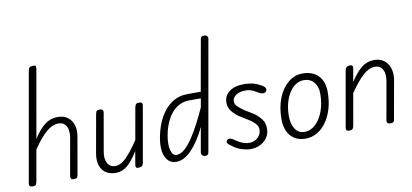

<svg xmlns="http://www.w3.org/2000/svg" viewBox="-81 -1211 3223 1501"><g transform="rotate(-10 1530.0 -460.0)"><path d="M72 0Q59.5 0 53.8 -4.2Q48 -8.5 46.5 -14.2Q45 -20 46 -25L199.5 -895.5Q202.5 -914 211.8 -921.2Q221 -928.5 241 -928.5Q256 -928.5 259.2 -921.8Q262.5 -915 260 -898L165.5 -361Q214 -435 258 -467.8Q302 -500.5 358 -500.5Q408 -500.5 439 -476Q470 -451.5 481.8 -412.2Q493.5 -373 485.5 -327.5L432.5 -24.5Q431.5 -18.5 427 -9.2Q422.5 0 399 0Q380.5 0 377 -9.2Q373.5 -18.5 374.5 -27.5L428 -330Q432.5 -356 428.2 -383.5Q424 -411 406.5 -430.2Q389 -449.5 353.5 -449.5Q308.5 -449.5 260.2 -409Q212 -368.5 151 -279.5L106.5 -27Q105.5 -22 100.5 -11Q95.5 0 72 0Z M733.5 9Q660 9 625.5 -39.5Q591 -88 605.5 -169.5L660 -476Q661 -482 665.5 -491.2Q670 -500.5 693.5 -500.5Q712.5 -500.5 716.8 -491Q721 -481.5 719.5 -473L666 -167.5Q657 -116 676 -80.2Q695 -44.5 738.5 -44.5Q780 -44.5 824 -88Q868 -131.5 925.5 -217.5L970.5 -472Q971.5 -477.5 976.8 -489Q982 -500.5 1005 -500.5Q1024.5 -500.5 1028.2 -491.5Q1032 -482.5 1030.5 -474L953 -33.5Q951 -21.5 946.2 -14Q941.5 -6.5 933 -3.2Q924.5 0 911 0Q897 0 893.2 -7Q889.5 -14 892.5 -31L910 -132.5Q861.5 -55 821 -23Q780.5 9 733.5 9Z M1212.5 6Q1154.5 6 1127.8 -49.8Q1101 -105.5 1119 -205.5Q1135.5 -295 1172.8 -361.2Q1210 -427.5 1264.8 -464Q1319.5 -500.5 1389 -500.5H1495L1567.5 -908Q1569.5 -920.5 1578.2 -925Q1587 -929.5 1598 -928.5Q1612 -928 1620 -920Q1628 -912 1625.5 -897.5L1471.5 -25Q1469.5 -11 1462.2 -5.5Q1455 0 1444.5 0Q1435.5 0 1427.5 -4Q1419.5 -8 1415.2 -15.5Q1411 -23 1413 -33.5L1447.5 -228.5Q1395 -119 1334.5 -56.5Q1274 6 1212.5 6ZM1180 -207.5Q1168 -134 1180.5 -90.5Q1193 -47 1224.5 -47Q1256.5 -47 1289.5 -76.5Q1322.5 -106 1354.8 -154.8Q1387 -203.5 1417.5 -262.5Q1448 -321.5 1474.5 -380.5L1486.5 -449.5H1394Q1338 -449.5 1294.5 -419Q1251 -388.5 1222 -334Q1193 -279.5 1180 -207.5Z M1800 9Q1771 9 1732.8 -3Q1694.5 -15 1659 -42Q1640.5 -55.5 1631 -65.5Q1621.5 -75.5 1630.5 -89.5Q1636 -100 1651 -100Q1666 -100 1681 -89Q1698 -76.5 1730.8 -58.8Q1763.5 -41 1800 -41Q1842 -41 1869 -67.8Q1896 -94.5 1896 -128Q1896 -151.5 1884.8 -167.2Q1873.5 -183 1859 -194.5Q1843.5 -207.5 1818 -223.2Q1792.5 -239 1762 -257.5Q1731.5 -276.5 1704.5 -308.2Q1677.5 -340 1677.5 -380.5Q1677.5 -435.5 1720.2 -468Q1763 -500.5 1840.5 -500.5Q1869 -500.5 1901.8 -493.8Q1934.5 -487 1973.5 -465Q1993.5 -454 2000 -441.8Q2006.5 -429.5 1999 -417Q1992.5 -406.5 1978 -404.5Q1963.5 -402.5 1945.5 -412Q1933 -419 1904.8 -434.2Q1876.5 -449.5 1840.5 -449.5Q1793.5 -449.5 1764.8 -429.8Q1736 -410 1736 -380.5Q1736 -356.5 1758.5 -336.8Q1781 -317 1804 -300.5Q1834.5 -280.5 1861.8 -265.2Q1889 -250 1912 -225.5Q1931 -207.5 1943 -185.2Q1955 -163 1955 -124.5Q1955 -88 1935 -57.5Q1915 -27 1880 -9Q1845 9 1800 9Z M2239 3Q2164.5 3 2121.8 -45.8Q2079 -94.5 2079 -179.5Q2079 -273 2108.2 -346Q2137.5 -419 2188.2 -461Q2239 -503 2303 -503Q2382 -503 2427 -456.8Q2472 -410.5 2472 -327Q2472 -255.5 2454.5 -195.2Q2437 -135 2405.5 -90.5Q2374 -46 2331.5 -21.5Q2289 3 2239 3ZM2140 -194Q2140 -130.5 2166 -90.5Q2192 -50.5 2239 -50.5Q2289 -50.5 2328.2 -87.2Q2367.5 -124 2390 -186.2Q2412.5 -248.5 2412.5 -325.5Q2412.5 -380.5 2383 -415.2Q2353.5 -450 2303 -450Q2256 -450 2219.2 -415.5Q2182.5 -381 2161.2 -323Q2140 -265 2140 -194Z M2586 0Q2567 0 2563.5 -8.8Q2560 -17.5 2561.5 -24.5L2639.5 -467Q2641.5 -479 2646 -486.2Q2650.5 -493.5 2658.8 -497Q2667 -500.5 2680 -500.5Q2694.5 -500.5 2698.8 -493.5Q2703 -486.5 2700 -469.5L2682 -369Q2730 -442 2773 -475.8Q2816 -509.5 2872 -509.5Q2922 -509.5 2953 -483.8Q2984 -458 2995.8 -417Q3007.5 -376 2999.5 -330.5L2945 -24.5Q2944.5 -18.5 2940 -9.2Q2935.5 0 2912 0Q2893.5 0 2888.8 -9.2Q2884 -18.5 2885.5 -27.5L2939.5 -333Q2944.5 -359 2940.8 -387.5Q2937 -416 2920 -436.2Q2903 -456.5 2867.5 -456.5Q2823 -456.5 2775.5 -414.2Q2728 -372 2667 -283.5L2622 -27.5Q2621 -21.5 2615.2 -10.8Q2609.5 0 2586 0Z"/></g></svg>

Font: Edu VIC WA NT Hand
Style: Regular
Weight: 400
Designer: Tina and Corey Anderson, Eben Sorkin, Mirko Velimirovic
Foundry: Google for Education
Version: Version 1.000